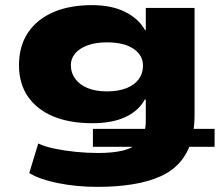

<svg xmlns="http://www.w3.org/2000/svg" viewBox="-20 -537 863 748"><path d="M359 191Q279 191 206.5 176.5Q134 162 94 137L129 22Q154 34 192 42Q230 50 274.5 54.5Q319 59 361 59Q420 59 459 49.5Q498 40 520 17L530 35H342V-35H562H545Q547 -44 547.5 -51.5Q548 -59 548 -69V-149H544Q520 -105 468.5 -81Q417 -57 340 -57Q251 -57 187.5 -83.5Q124 -110 89 -160.5Q54 -211 54 -283Q54 -357 88.5 -409Q123 -461 186.5 -489Q250 -517 338 -517Q415 -517 468 -490.5Q521 -464 546 -418L548 -423V-506H738V-88Q738 -67 736 -48Q734 -29 732 -15L713 -35H816V35H699L724 17Q694 111 603 151Q512 191 359 191ZM397 -181Q441 -181 472.5 -193.5Q504 -206 520.5 -228.5Q537 -251 537 -281Q537 -322 500 -347Q463 -372 397 -372Q353 -372 321.5 -360.5Q290 -349 273 -329Q256 -309 256 -283Q256 -253 273 -230Q290 -207 321 -194Q352 -181 397 -181Z"/></svg>

Font: Nunito Sans 7pt Expanded Black
Style: Regular
Weight: 900
Width: 7
Designer: Vernon Adams
Foundry: Vernon Adams
Version: Version 3.101;gftools[0.9.27]